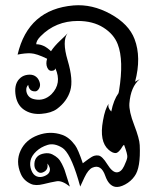

<svg xmlns="http://www.w3.org/2000/svg" viewBox="-20 -441 640 742"><path d="M120 -270Q150 -270 177 -243Q190 -263 213 -284.5Q236 -306 241 -312Q219 -283 241.5 -207.5Q264 -132 251.5 -90.5Q239 -49 200 -20Q178 -4 139 -1Q100 2 72 -17.5Q44 -37 39.5 -79Q35 -121 60 -141Q71 -150 87 -152Q103 -154 114 -148Q125 -142 130.5 -130Q136 -118 134.5 -109Q133 -100 127 -93.5Q121 -87 114 -88Q93 -88 89 -113Q81 -105 81.5 -92.5Q82 -80 90 -70Q98 -60 115 -57Q151 -50 179 -77Q220 -119 194 -177Q193 -170 185 -168Q170 -164 163 -179Q156 -194 162 -214Q121 -234 99 -235Q77 -236 48 -230Q89 -405 264 -420Q336 -426 407 -387Q478 -348 500 -290Q527 -219 502 -125Q513 -131 520 -135Q485 -106 480 -41Q478 -11 498.5 42Q519 95 520 120Q524 208 500 240Q486 260 463.5 272Q441 284 425 281Q400 276 387 239Q371 192 337 207Q321 214 306.5 244.5Q292 275 290 280Q287 270 282 252Q251 149 220.5 130Q190 111 164 119Q138 127 120 144Q102 161 98 179.5Q94 198 101 216.5Q108 235 121.5 240.5Q135 246 150.5 240Q166 234 170.5 224.5Q175 215 171.5 205.5Q168 196 163 191Q168 216 146 225Q130 232 118 214Q112 206 113 190.5Q114 175 123.5 165Q133 155 151 152Q169 149 182 155.5Q195 162 203.5 170Q212 178 219 192Q226 206 229.5 215.5Q233 225 239.5 247Q246 269 250 280Q220 256 199 259.5Q178 263 148 270.5Q118 278 100 270Q71 257 60 230Q40 183 59.5 141Q79 99 126.5 81.5Q174 64 220 80Q247 89 270 120Q282 136 300 190Q303 188 312 181Q321 174 333.5 166Q346 158 360.5 160Q375 162 394.5 193.5Q414 225 431 225Q448 225 459.5 201Q471 177 472 166Q473 155 460 120Q459 117 454 124Q439 150 427 150.5Q415 151 400 138Q363 106 378 25Q386 -21 400 -40Q395 -25 410 -10Q419 -55 438 -81Q439 -86 440 -90Q459 -208 435 -270Q420 -309 379.5 -334.5Q339 -360 281 -360Q195 -360 137 -301Q120 -284 120 -270Z"/></svg>

Font: SOV_mook
Style: Book
Weight: 400
Version: Version 1.00